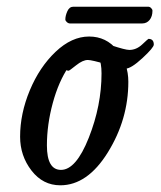

<svg xmlns="http://www.w3.org/2000/svg" viewBox="-20 -539 479 573"><path d="M199 -519H422Q427 -519 431 -515Q435 -511 435 -507Q435 -490 426.5 -479.5Q418 -469 404 -469H189Q184 -469 179.5 -473Q175 -477 175 -481Q175 -492 181 -505.5Q187 -519 199 -519ZM185 -328Q171 -328 171 -348Q171 -357 206.5 -387Q242 -417 259 -417Q272 -417 313 -403.5Q354 -390 366 -390Q387 -390 404.5 -406.5Q422 -423 423 -423Q439 -423 439 -406Q439 -397 405 -365.5Q371 -334 354 -334Q342 -334 298 -347Q254 -360 242 -360Q227 -360 207 -344Q187 -328 185 -328ZM120 -105Q120 -32 162 -32Q207 -32 245 -128Q283 -224 283 -320Q283 -384 248 -384Q215 -384 185 -340Q155 -296 137.5 -231.5Q120 -167 120 -105ZM246 -430Q297 -430 330 -389.5Q363 -349 363 -295Q363 -183 302 -84.5Q241 14 160 14Q108 14 74 -30Q40 -74 40 -131Q40 -200 69 -269.5Q98 -339 146 -384.5Q194 -430 246 -430Z"/></svg>

Font: EB Garamond 08
Style: Italic
Weight: 400
Italic angle: -14°
Version: Version 0.016